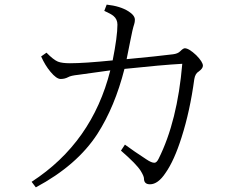

<svg xmlns="http://www.w3.org/2000/svg" viewBox="-20 -808 1040 827"><path d="M465.3 -547.9Q485.8 -650.9 485.8 -702.1Q485.8 -725.1 468.8 -739.3Q458.5 -748 429.2 -761.2L439.5 -788.1Q498 -781.7 533.2 -759.3Q561 -741.7 561 -723.1Q561 -712.9 558.1 -704.1Q550.8 -682.6 541 -630.9Q533.2 -590.3 525.4 -553.2Q660.2 -565.9 725.1 -574.2Q745.6 -576.7 755.9 -586.9Q769 -600.1 775.9 -600.1Q793.5 -600.1 825.2 -570.3Q854 -541 854 -524.9Q854 -513.2 835.9 -500Q820.8 -491.2 816.9 -467.3Q798.3 -329.6 762.2 -216.8Q730.5 -116.2 692.9 -63Q660.6 -14.2 626 -14.2Q600.1 -14.2 600.1 -39.1Q600.1 -49.3 585.9 -72.3Q567.9 -101.1 501 -159.2L518.1 -185.1Q556.6 -156.7 611.3 -121.1Q632.3 -106.9 645 -106.9Q654.8 -106.9 663.1 -124Q744.1 -285.6 765.1 -533.2Q677.2 -528.3 516.1 -511.2Q474.6 -348.1 399.4 -231Q311.5 -95.7 134.3 -1L116.2 -24.9Q377 -194.3 455.1 -504.9Q374 -493.7 317.4 -485.8Q284.7 -482.4 273.4 -475.6Q258.8 -467.8 241.2 -467.8Q223.1 -467.8 197.3 -499Q174.3 -526.4 157.2 -564.9L180.2 -581.1Q210.4 -550.3 229.5 -542.5Q247.1 -535.6 281.2 -535.6Q343.8 -535.6 465.3 -547.9Z"/></svg>

Font: I.MingCP
Style: Regular
Weight: 400
Designer: I.Font Project
Version: Version 8.000; Sep 06, 2022